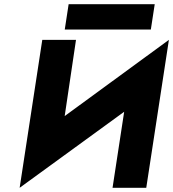

<svg xmlns="http://www.w3.org/2000/svg" viewBox="-20 -891 820 910"><path d="M305.3 -871 286.9 -751H694.9L713.3 -871ZM673.2 -0.9 780.5 -702.1 286.6 -340.9 340.2 -702.1H180.4L73.1 -0.9L568.5 -361.3L513.4 -0.9Z"/></svg>

Font: Sztylet
Style: BdObl
Weight: 700
Foundry: Cannot Into Space Fonts, PlusOne Fonts
Version: Version 0.12